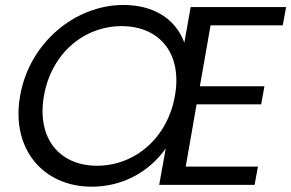

<svg xmlns="http://www.w3.org/2000/svg" viewBox="-20 -725 1142 753"><path d="M1089 -625.6 1102 -697.2H727.8L702.9 -557.9C668.2 -652 581.4 -705.5 464.2 -705.5C276.5 -705.5 95.9 -559.7 58.9 -349.5C21.9 -140 150.2 7.2 339.4 7.2C455.9 7.2 561.1 -46.2 630 -142.6L604.3 0H978.5L991.6 -71.6H708.4L751 -315.8H1004.3L1017.1 -386.7H763.9L805.8 -625.6ZM152.4 -349.5C182.1 -516.9 310.1 -622.5 457.2 -622.5C604.2 -622.5 695.8 -516.9 666.1 -349.5C636.6 -182.1 507.6 -75 360.6 -75C213.5 -75 123 -182.1 152.4 -349.5Z"/></svg>

Font: Poppins Devanagari Thin
Style: Italic
Weight: 100
Italic angle: -10°
Designer: Ninad Kale (Devanagari), Jonny Pinhorn (Latin)
Foundry: Indian Type Foundry
Version: 4.005